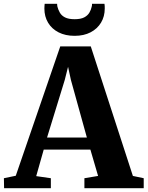

<svg xmlns="http://www.w3.org/2000/svg" viewBox="-48 -990 776 1010"><path d="M35 -65.5 269 -746H429.5L651 -64.5L708 -52.5V0H396V-52.5L468 -64.5L427.5 -203H182L142.5 -63.5L219.5 -52.5V0H-26.5L-27.5 -52.5ZM409 -266.5 325 -569.5 310 -638.5 292.5 -569 199.5 -266.5ZM344.5 -801.5Q296 -801.5 260.2 -819.8Q224.5 -838 205 -870.5Q185.5 -903 185.5 -945Q185.5 -952.5 186 -958.2Q186.5 -964 187 -970H252.5Q252.5 -967 252.8 -963Q253 -959 254 -955Q258 -939 266.8 -923.5Q275.5 -908 294 -898.5Q312.5 -889 344.5 -889Q376.5 -889 394.8 -898.5Q413 -908 422 -923.2Q431 -938.5 434.5 -955Q436 -959 436 -963Q436 -967 436 -970H501.5Q502.5 -964 502.8 -958.2Q503 -952.5 503 -945Q503 -903.5 483.5 -871Q464 -838.5 428.5 -820Q393 -801.5 344.5 -801.5Z"/></svg>

Font: Merriweather 48pt ExtraBold
Style: Regular
Weight: 800
Version: Version 2.100